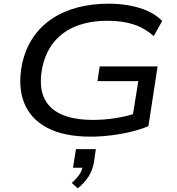

<svg xmlns="http://www.w3.org/2000/svg" viewBox="-20 -734 963 1044"><path d="M472 9Q328 9 237 -39Q146 -87 111 -175.5Q76 -264 100 -386Q118 -468 159.5 -529.5Q201 -591 262.5 -632Q324 -673 402 -693.5Q480 -714 570 -714Q633 -714 687.5 -703.5Q742 -693 786.5 -672.5Q831 -652 862 -620L816 -538Q766 -582 705.5 -601.5Q645 -621 565 -621Q470 -621 397 -593Q324 -565 276.5 -509Q229 -453 210 -368Q182 -227 252 -154.5Q322 -82 485 -82Q547 -82 607.5 -91.5Q668 -101 724 -120L699 -88L732 -293H510L522 -373H837L787 -48Q747 -31 694 -18Q641 -5 583.5 2Q526 9 472 9ZM403 290 370 261Q398 236 413 213Q428 190 431 163L448 178H377L393 77H501L491 148Q483 192 461.5 226Q440 260 403 290Z"/></svg>

Font: Nunito Sans 10pt Expanded Medium
Style: Italic
Weight: 500
Width: 7
Italic angle: -9°
Designer: Vernon Adams
Foundry: Vernon Adams
Version: Version 3.101;gftools[0.9.27]